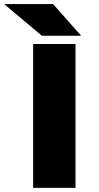

<svg xmlns="http://www.w3.org/2000/svg" viewBox="-66 -914 483 934"><path d="M95.2 0V-700H301.4V0ZM328.5 -740.3H137.4L-45.9 -894.2H192.3Z"/></svg>

Font: Science Gothic
Style: Regular
Weight: 400
Designer: Thomas Phinney, Vassil Kateliev, Brandon Buerkle
Foundry: Font Detective LLC
Version: Version 1.018